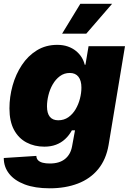

<svg xmlns="http://www.w3.org/2000/svg" viewBox="-25 -789 690 1024"><path d="M240.2 215.3Q161.6 215.3 106.9 194.6Q52.2 173.8 23.7 137.5Q-4.9 101.1 -4.9 53.7L168.9 42.5Q169.4 57.1 178.2 65.9Q187 74.7 202.9 78.9Q218.8 83 240.7 83Q292 83 321.8 58.8Q351.6 34.7 359.4 -8.8L375 -93.8H358.4Q343.3 -66.4 322 -46.9Q300.8 -27.3 273.4 -17.1Q246.1 -6.8 211.4 -6.8Q158.7 -6.8 116.5 -29.1Q74.2 -51.3 49.8 -96.4Q25.4 -141.6 25.4 -210.9Q25.4 -272.5 42.2 -332.8Q59.1 -393.1 91.6 -442.1Q124 -491.2 171.6 -520.5Q219.2 -549.8 280.3 -549.8Q312 -549.8 336.9 -541Q361.8 -532.2 380.1 -517.3Q398.4 -502.4 410.2 -483.6Q421.9 -464.8 426.8 -443.8H430.7L447.3 -542.5H641.6L554.2 -16.1Q541 61.5 498.8 113Q456.5 164.6 390.4 189.9Q324.2 215.3 240.2 215.3ZM285.6 -147.5Q316.4 -147.5 339.6 -163.8Q362.8 -180.2 378.2 -206.3Q393.6 -232.4 401.4 -262.9Q409.2 -293.5 409.2 -321.8Q409.2 -359.4 393.3 -379.6Q377.4 -399.9 347.2 -399.9Q317.4 -399.9 294.4 -382.8Q271.5 -365.7 256.1 -338.9Q240.7 -312 233.2 -281Q225.6 -250 225.6 -221.7Q225.6 -185.1 240.7 -166.3Q255.9 -147.5 285.6 -147.5ZM306.2 -609.4 403.3 -768.6H572.8L435.1 -609.4Z"/></svg>

Font: Inter 16pt Black
Style: Italic
Weight: 900
Italic angle: -9.3988°
Version: Version 4.001;git-66647c0bb